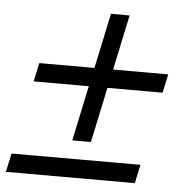

<svg xmlns="http://www.w3.org/2000/svg" viewBox="-54 -671 719 718"><g transform="rotate(5 306.0 -311.5)"><path d="M360 -416H567L552 -346H345L301 -139H231L275 -346H68L83 -416H290L334 -623H404ZM9 -70H493L478 0H-6Z"/></g></svg>

Font: Fragment Mono SC
Style: Italic
Weight: 400
Italic angle: -12°
Monospace: yes
Designer: Wei Huang based on Nimbus Sans by URW Studio, based on Helvetica by Max Miedinger.
Foundry: Wei Huang
Version: Version 1.012; ttfautohint (v1.8.4.7-5d5b)